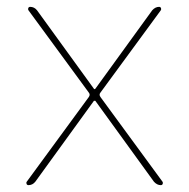

<svg xmlns="http://www.w3.org/2000/svg" viewBox="-20 -540 550 560"><path d="M63 0Q59 0 57.5 -3.5Q56 -7 58 -10L239 -257Q244 -264 239 -270L63 -510Q61 -513 62.5 -516.5Q64 -520 68 -520Q80 -520 88 -510L254 -281Q254 -280 256 -280L258 -281L424 -510Q433 -520 444 -520Q448 -520 449.5 -516.5Q451 -513 449 -510L273 -270Q268 -264 273 -257L454 -10Q456 -7 454.5 -3.5Q453 0 449 0Q438 0 429 -10L258 -246H256H254L83 -10Q75 0 63 0Z"/></svg>

Font: Rounded Mplus 1c Thin
Style: Regular
Weight: 250
Version: Version 1.059.20150529